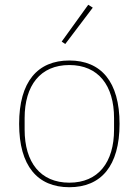

<svg xmlns="http://www.w3.org/2000/svg" viewBox="-20 -771 580 803"><path d="M270 12C137 12 60 -77 60 -253C60 -429 137 -518 270 -518C403 -518 480 -429 480 -253C480 -77 403 12 270 12ZM270 -7C391 -7 457 -92 457 -229V-277C457 -414 391 -499 270 -499C149 -499 83 -414 83 -277V-229C83 -92 149 -7 270 -7ZM253 -587 238 -597 349 -751 368 -739Z"/></svg>

Font: Plexus Sans Thin
Style: Regular
Weight: 250
Version: Version 2.001;PS 002.001;hotconv 1.0.70;makeotf.lib2.5.58329